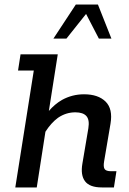

<svg xmlns="http://www.w3.org/2000/svg" viewBox="-20 -821 566 841"><path d="M47 0 128 -512H59L70 -583H233L194 -335Q220 -365 251 -383Q296 -408 348 -408Q410 -408 442.5 -376Q475 -344 464 -279L436 -114Q432 -91 438 -81Q444 -71 467 -71H490L479 0H426Q373 0 352.5 -27Q332 -54 341 -105L367 -259Q373 -296 358.5 -312.5Q344 -329 310 -329Q269 -329 234 -305Q204 -283 179 -244L141 0ZM214 -652 312 -801H409L468 -652H413L357 -760L271 -652Z"/></svg>

Font: Rokkitt SemiBold Medium
Style: Italic
Weight: 500
Italic angle: -9°
Version: Version 3.103